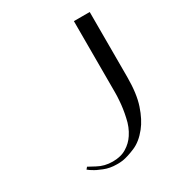

<svg xmlns="http://www.w3.org/2000/svg" viewBox="-174 -838 909 974"><g transform="rotate(-30 280.5 -351.0)"><path d="M227.5 18.6Q227.5 18.6 237.3 18.6Q247.1 18.6 262.7 16.6Q293 11.7 336.9 -6.8Q380.9 -25.4 418.9 -73.2Q451.2 -113.3 472.7 -177.7Q494.1 -241.2 494.1 -338.9Q494.1 -465.8 494.1 -719.7Q462.9 -719.7 401.4 -719.7Q401.4 -719.7 401.4 -677.7Q401.4 -635.7 401.4 -578.1Q401.4 -507.8 401.4 -435.5Q401.4 -364.3 401.4 -338.9Q401.4 -322.3 401.4 -300.8Q401.4 -279.3 399.4 -254.9Q396.5 -210 385.7 -162.1Q376 -113.3 350.6 -75.2Q330.1 -43.9 297.9 -24.4Q265.6 -3.9 216.8 -3.9Q168.9 -3.9 129.9 -25.4Q89.8 -46.9 89.8 -46.9Q86.9 -43 80.1 -35.2Q80.1 -35.2 85.9 -31.2Q90.8 -26.4 101.6 -20.5Q120.1 -7.8 153.3 4.9Q186.5 18.6 227.5 18.6Z"/></g></svg>

Font: Suave
Style: Regular
Weight: 400
Designer: Manu Ambady
Version: Version 1.0